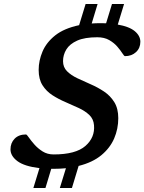

<svg xmlns="http://www.w3.org/2000/svg" viewBox="-20 -834 722 961"><path d="M248.5 -61Q359 -61 407.5 -103.5Q456 -146 450.5 -207.5Q448 -238.5 427 -258.5Q406 -278.5 374.5 -293.2Q343 -308 308.2 -322.8Q273.5 -337.5 242.8 -357.2Q212 -377 192.8 -407.2Q173.5 -437.5 173.5 -484Q173.5 -530.5 192.8 -576Q212 -621.5 256.2 -656.8Q300.5 -692 376 -708L408.5 -814H468.5L439 -716.5Q460 -718 483 -718Q497.5 -718 511 -717.5L540.5 -814H601L569.5 -711Q627 -701 654.8 -677.8Q682.5 -654.5 682.5 -625Q682.5 -593.5 660.8 -573.2Q639 -553 605.5 -553Q601.5 -553 592.5 -567.2Q583.5 -581.5 567.5 -600.2Q551.5 -619 527 -633.2Q502.5 -647.5 467 -647.5Q404 -647.5 366.5 -630.8Q329 -614 312.2 -586.8Q295.5 -559.5 295.5 -528Q295.5 -497.5 315.5 -477.5Q335.5 -457.5 367 -442.5Q398.5 -427.5 433.8 -412.2Q469 -397 500.5 -376Q532 -355 552 -323Q572 -291 572 -242.5Q572 -189 551.5 -141.2Q531 -93.5 487.2 -57.2Q443.5 -21 373.5 -3.5L340 107H279.5L310 8Q280 11 247 11Q242 11 236.5 11L207.5 107H147L177.5 7.5Q102 -1.5 67.2 -27.5Q32.5 -53.5 32.5 -86.5Q32.5 -118.5 53.2 -139.8Q74 -161 110 -161Q114 -161 124.2 -146Q134.5 -131 151.8 -111.2Q169 -91.5 193 -76.2Q217 -61 248.5 -61Z"/></svg>

Font: Newsreader 6pt Medium
Style: Italic
Weight: 500
Italic angle: -17°
Designer: Hugues Gentile
Foundry: Production Type
Version: Version 1.003; ttfautohint (v1.8.3)